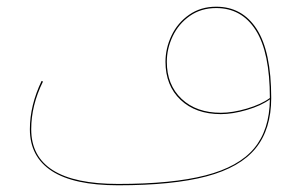

<svg xmlns="http://www.w3.org/2000/svg" viewBox="-20 -540 908 572"><path d="M788 -248Q788 -155 741.5 -98Q695 -41 595 -14.5Q495 12 332 12Q200 12 134.5 -30.5Q69 -73 69 -155Q69 -226 104 -299L108 -297Q73 -226 73 -155Q73 8 332 8Q493 8 592 -17.5Q691 -43 737 -98Q783 -153 784 -244Q758 -225 715.5 -212.5Q673 -200 638 -200Q563 -200 518 -242.5Q473 -285 473 -356Q473 -396 491 -434Q509 -472 543.5 -496Q578 -520 624 -520Q702 -520 745 -453Q788 -386 788 -248ZM784 -248Q784 -384 742 -450Q700 -516 624 -516Q579 -516 545.5 -492.5Q512 -469 494.5 -432Q477 -395 477 -356Q477 -287 521 -245.5Q565 -204 638 -204Q673 -204 715.5 -216.5Q758 -229 784 -248Z"/></svg>

Font: FiraGO Four
Style: Regular
Weight: 100
Designer: bBox Type
Foundry: bBox Type GmbH
Version: Version 1.001